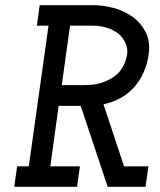

<svg xmlns="http://www.w3.org/2000/svg" viewBox="-20 -720 616 740"><path d="M46 -79 35 0H277L288 -79H174L206 -312H248Q262 -312 269.5 -312Q277 -312 291 -312L395 0H541L552 -79H458L379 -318Q453 -334 497.5 -384.5Q542 -435 553 -510Q560 -561 541 -597Q522 -633 490 -656Q457 -679 417 -689.5Q377 -700 343 -700H133L122 -621H167L91 -79ZM218 -392 250 -621H338Q369 -621 395 -612Q421 -603 439 -588Q456 -572 464.5 -552Q473 -532 470 -510Q467 -491 457.5 -470Q448 -449 429 -432Q409 -415 379 -403.5Q349 -392 305 -392Z"/></svg>

Font: Josefin Slab Thin
Style: Bold Italic
Weight: 700
Italic angle: -12°
Version: Version 2.000